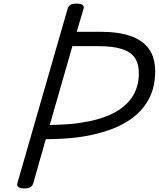

<svg xmlns="http://www.w3.org/2000/svg" viewBox="-20 -1035 884 1069"><path d="M116 14Q94 14 83.5 7Q73 0 77 -16L357 -988Q362 -1002 373 -1008.5Q384 -1015 406 -1015Q428 -1015 439 -1008Q450 -1001 445 -985L407 -858H540Q641 -858 708.5 -834Q776 -810 810 -761.5Q844 -713 844 -638Q844 -554 812.5 -491Q781 -428 723.5 -383Q666 -338 586.5 -310.5Q507 -283 411 -270Q368 -265 322 -262.5Q276 -260 235 -260L165 -14Q160 0 149.5 7Q139 14 116 14ZM257 -339Q284 -340 313.5 -341Q343 -342 373.5 -344.5Q404 -347 432 -352Q534 -367 606 -402.5Q678 -438 715.5 -494Q753 -550 753 -628Q753 -681 729.5 -714.5Q706 -748 656 -763Q606 -778 528 -778H383Z"/></svg>

Font: Playwrite AU NSW
Style: Regular
Weight: 400
Designer: Veronika Burian, José Scaglione
Foundry: TypeTogether
Version: Version 1.002